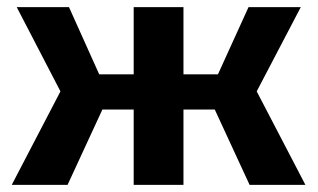

<svg xmlns="http://www.w3.org/2000/svg" viewBox="-20 -520 893 540"><path d="M682 0 584 -212H396L395 -311H593L679 -500H826L702 -263L839 0ZM13 0 150 -263 27 -500H174L259 -311H455L454 -212H268L170 0ZM356 0V-500H496V0Z"/></svg>

Font: Moderustic SemiBold
Style: Regular
Weight: 600
Designer: Tural Alisoy
Foundry: TAFT Foundry
Version: Version 2.120